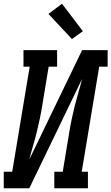

<svg xmlns="http://www.w3.org/2000/svg" viewBox="-42 -1002 593 1022"><path d="M-22 0V-88H23L116 -647H83V-735H262V-647H217L183 -441Q177 -404 169.5 -368Q162 -332 153 -296Q144 -260 133.5 -224.5Q123 -189 114 -153L395 -735H531V-647H486L393 -88H426V0H247V-88H292L326 -294Q332 -331 339.5 -367Q347 -403 356 -439Q365 -475 375.5 -510.5Q386 -546 395 -582L114 0ZM341 -794 216 -928 288 -982 399 -836Z"/></svg>

Font: Iosevka Curly Slab SmBdObl
Style: Regular
Weight: 600
Italic angle: -9°
Monospace: yes
Designer: Belleve Invis
Foundry: Belleve Invis
Version: Version 11.0.0; ttfautohint (v1.8.3)